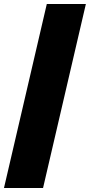

<svg xmlns="http://www.w3.org/2000/svg" viewBox="-20 -828 453 968"><path d="M0 120 216 -808H413L197 120Z"/></svg>

Font: Encode Sans SmCnd Black
Style: Regular
Weight: 900
Width: 4
Designer: Multiple Designers
Foundry: Impallari Type
Version: Version 3.002; ttfautohint (v1.8.3) -l 8 -r 50 -G 200 -x 14 